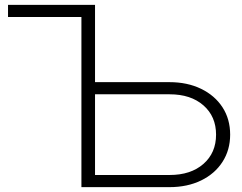

<svg xmlns="http://www.w3.org/2000/svg" viewBox="-20 -770 996 790"><path d="M315 0V-700H13V-750H371V-432H677Q751 -432 807.5 -404.5Q864 -377 895.5 -328.5Q927 -280 927 -216Q927 -153 895.5 -104Q864 -55 807.5 -27.5Q751 0 677 0ZM371 -50H678Q765 -50 817 -95.5Q869 -141 869 -216Q869 -291 817 -336.5Q765 -382 678 -382H371Z"/></svg>

Font: Bounded
Style: Regular
Weight: 200
Designer: Vlad Churkin
Version: Version 1.0